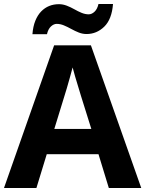

<svg xmlns="http://www.w3.org/2000/svg" viewBox="-20 -945 730 965"><path d="M527 0 475 -170H215L163 0H0L252 -717H437L690 0ZM387 -463Q382 -480 374 -506Q366 -532 358 -559Q350 -586 345 -606Q340 -586 331.5 -556.5Q323 -527 315.5 -500.5Q308 -474 304 -463L253 -297H439ZM143 -773Q146 -812 157.5 -840.5Q169 -869 187 -887.5Q205 -906 227.5 -915Q250 -924 276 -924Q296 -924 315.5 -916.5Q335 -909 353.5 -898.5Q372 -888 390 -880.5Q408 -873 426 -873Q441 -873 455 -886Q469 -899 475 -925H548Q542 -848 504 -811Q466 -774 415 -774Q395 -774 376 -781.5Q357 -789 338 -799.5Q319 -810 301 -817.5Q283 -825 265 -825Q250 -825 236 -812Q222 -799 216 -773Z"/></svg>

Font: Noto Sans Gurmukhi
Style: Regular
Weight: 400
Designer: Jelle Bosma - Monotype Design Team
Foundry: Monotype Imaging Inc.
Version: Version 2.003